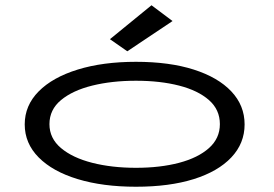

<svg xmlns="http://www.w3.org/2000/svg" viewBox="-20 -702 1040 730"><path d="M497 8Q371 8 275.5 -21Q180 -50 127 -103.5Q74 -157 74 -229Q74 -301 127 -354.5Q180 -408 275.5 -437.5Q371 -467 497 -467Q624 -467 716.5 -437.5Q809 -408 859.5 -354.5Q910 -301 910 -229Q910 -157 859.5 -103.5Q809 -50 716.5 -21Q624 8 497 8ZM497 -64Q589 -64 661 -83Q733 -102 774.5 -139Q816 -176 816 -230Q816 -285 774.5 -321.5Q733 -358 661 -376.5Q589 -395 497 -395Q405 -395 330.5 -376.5Q256 -358 212 -321.5Q168 -285 168 -230Q168 -176 212 -139Q256 -102 330.5 -83Q405 -64 497 -64ZM464 -507 398 -553 556 -682 636 -622Z"/></svg>

Font: Inconsolata UltraExpanded
Style: Regular
Weight: 400
Width: 9
Monospace: yes
Designer: Raph Levien, Cyreal, Brenton Simpson
Foundry: Raph Levien, Cyreal, Google
Version: Version 3.000; ttfautohint (v1.8.2.53-6de2)